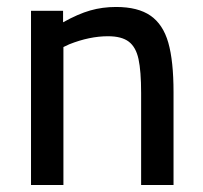

<svg xmlns="http://www.w3.org/2000/svg" viewBox="-20 -531 582 551"><path d="M69 -500H161V-467Q204 -491 239 -501Q274 -511 313 -511Q376 -511 412 -486Q448 -461 463 -408.5Q478 -356 478 -266V0H385V-264Q385 -327 377.5 -361.5Q370 -396 349.5 -411.5Q329 -427 290 -427Q237 -427 179 -404L162 -396V0H69Z"/></svg>

Font: Cairo SemiBold
Style: Regular
Weight: 600
Designer: Mohamed Gaber, the designers of Titillium
Foundry: Kief Type Foundry
Version: Version 2.009; ttfautohint (v1.5.33-1714) -l 8 -r 50 -G 200 